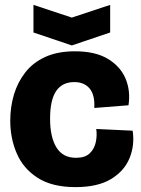

<svg xmlns="http://www.w3.org/2000/svg" viewBox="-20 -752 579 786"><path d="M289 14Q194 14 135 -23.5Q76 -61 49 -123Q22 -185 22 -258Q22 -314 37 -364.5Q52 -415 83.5 -455.5Q115 -496 165.5 -519Q216 -542 287 -542Q371 -542 422.5 -510.5Q474 -479 494.5 -429Q515 -379 506 -321L366 -310Q369 -363 347 -389.5Q325 -416 284 -416Q235 -416 210 -379.5Q185 -343 185 -266Q185 -191 211 -148.5Q237 -106 291 -106Q328 -106 347 -124Q366 -142 372 -169.5Q378 -197 374 -224L523 -217Q532 -158 510.5 -105Q489 -52 434.5 -19Q380 14 289 14ZM117 -732 274 -680 431 -732V-619L274 -566L117 -619Z"/></svg>

Font: Bricolage Grotesque 48pt ExtraBold
Style: Regular
Weight: 800
Designer: Mathieu Triay
Foundry: Atelier Triay
Version: Version 1.000; ttfautohint (v1.8.4.7-5d5b);gftools[0.9.32]